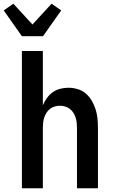

<svg xmlns="http://www.w3.org/2000/svg" viewBox="-48 -1015 618 1035"><path d="M70 0V-740H183V-448Q192 -468 205 -486.5Q218 -505 236.5 -518Q255 -531 277 -536.5Q299 -542 321 -542Q346 -542 371 -534.5Q396 -527 415 -510.5Q434 -494 447 -471.5Q460 -449 467.5 -425Q475 -401 477.5 -375.5Q480 -350 480 -325V0H367V-325Q367 -339 365.5 -353.5Q364 -368 359.5 -381.5Q355 -395 347.5 -407Q340 -419 328.5 -428Q317 -437 303 -441Q289 -445 275 -445Q261 -445 247 -441Q233 -437 221.5 -428Q210 -419 202.5 -407Q195 -395 190.5 -381.5Q186 -368 184.5 -353.5Q183 -339 183 -325V0ZM70 -820 -28 -959 24 -995 127 -883 230 -995 282 -959 184 -820Z"/></svg>

Font: Lode
Style: Bold
Weight: 700
Monospace: yes
Designer: Belleve Invis
Foundry: Belleve Invis
Version: Version 29.2.0; ttfautohint (v1.8.3)